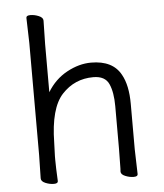

<svg xmlns="http://www.w3.org/2000/svg" viewBox="-52 -753 692 810"><g transform="rotate(-5 294.0 -348.0)"><path d="M496 -105 499 1Q499 11 481.5 11Q464 11 446 3.5Q428 -4 428 -16V-17Q429 -25 429 -44L430 -115V-293Q430 -352 414 -387.5Q398 -423 348 -423Q269 -423 215.5 -365.5Q162 -308 160 -162Q159 -129 158 -105V-89Q158 -59 161 1Q161 11 143.5 11Q126 11 108 3.5Q90 -4 90 -17L92 -115V-590L89 -697Q89 -707 106.5 -707Q124 -707 142 -699.5Q160 -692 160 -679L158 -580V-376Q190 -429 241.5 -457Q293 -485 344 -485Q436 -485 470 -422Q496 -376 496 -297Z"/></g></svg>

Font: ToneOZ-Pinyin-WenKai-Regular
Style: Regular
Weight: 400
Designer: Fontworks Inc.
Foundry: ToneOZ
Version: Version 0.240331